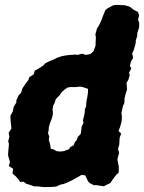

<svg xmlns="http://www.w3.org/2000/svg" viewBox="-20 -739 584 778"><path d="M134.6 16.4 117.2 16 103.8 10.8 85.8 5.4 75.8 -2.6 61 -2 55.6 -11.4 43.2 -25 30.6 -35.6 33.2 -55.2 15.6 -66.2 20.4 -83 12.6 -109.2 13.6 -127.2 14.8 -138.6 16.2 -156.4 13.2 -166.6 18.2 -185.8 15 -200.8 26.4 -218.2 23.2 -247 22.2 -269.8 32.2 -288.4 35.2 -305.6 46.2 -324 46.4 -333 55.4 -353 65.4 -362.8 71.2 -381.8 84.6 -401 95 -414.8 99 -426.6 116.4 -437.4 120.6 -452.2 137.8 -462.2 153 -471.8 164.8 -483.4 178.6 -490.2 196.4 -497.6 212.4 -505.4 232 -511.8 254.6 -515.6 286.2 -518 293.4 -516.4 313.4 -521.6 327.8 -516.4 346 -520 358.6 -530.8 367.2 -553.6 367.6 -571.4 368.6 -587.6 366.4 -599.6 372.8 -623 381.6 -637 391.2 -657.4 397.4 -674.8 407 -698 415 -704.6 438.2 -717.4 453.4 -719.4 486.4 -717.6 506.2 -711.6 519.8 -700.6 539 -690.4 543.6 -677 539.4 -658.2 544.2 -647 543.6 -628 536.4 -605 536 -593.4 530.2 -574.4 529.6 -562.6 521.8 -535.8 515.4 -522.6 519.6 -505.2 511 -490 506.2 -472.6 512.2 -461.4 503 -445 505.6 -434 500 -415.4 492.8 -403.4 494.8 -376.2 490 -362.2 484.6 -339.8 484 -321.6 478.2 -309.6 472.2 -282.2 474 -263.6 472.6 -245.8 466.8 -225 460.4 -208.2 471 -197.8 464.8 -180.6 463.2 -152.8 458.2 -135.8 462.8 -119.2 458 -103.4 455.8 -92 461.4 -64 461 -39.6 450.6 -30.2 437.6 -13 427.2 2.6 418 7 400.4 15.8 367.8 10.8 361.6 12 343.8 3 336.8 -4 325.4 -28.4 311 -30.4 283.8 -15 274 -9.6 253 0.6 237.6 6.4 223.2 9.8 207.6 17 187.8 18.6 156 19ZM224.8 -125 236.6 -126.4 259 -134 265.4 -143.2 278.4 -150.4 284 -164 289.6 -169.8 295.6 -184.4 307.2 -196.8 309.2 -209.8 310.8 -225.6 318.6 -241.8 315.8 -251 321.2 -271.4 323.6 -285 323.8 -297.2 328.8 -307.2 329.4 -318.2 331 -332.8 333.2 -342 336.4 -363.6 336.8 -378.8 322 -384 310.6 -387.4 301.2 -387.8 286 -386 266.8 -386.4 254 -384.4 240.4 -375 228.6 -364 222.6 -354 213.4 -345 205.8 -336.6 201 -320.8 195.6 -311.4 192.8 -295.6 194.4 -284.6 193.8 -272.6 189.4 -257.4 183.2 -241.6 177.8 -223.2 177.4 -212.4 174.4 -198.8 179.6 -186.6 177.8 -171.4 181.8 -159.4 184.2 -148.4 185.8 -136 196.8 -133.8 209 -126.6Z"/></svg>

Font: Winky Rough
Style: Italic
Weight: 400
Italic angle: -8.97852°
Designer: Simon Atzbach
Foundry: typofactur
Version: Version 1.206